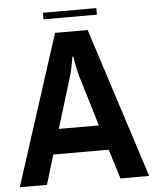

<svg xmlns="http://www.w3.org/2000/svg" viewBox="-55 -828 701 874"><g transform="rotate(-5 296.0 -391.0)"><path d="M0 0 221 -686H370L591 0H460L418 -135H165L124 0ZM200 -249H383L314 -478Q304 -512 294 -571H290Q280 -508 270 -478ZM174 -752V-782H418V-752Z"/></g></svg>

Font: AXENEO7
Style: Regular
Weight: 400
Designer: Hector Gatti, Simon Guibord
Foundry: Omnibus-Type, Jean-Christophe Thérien
Version: Version 1.000